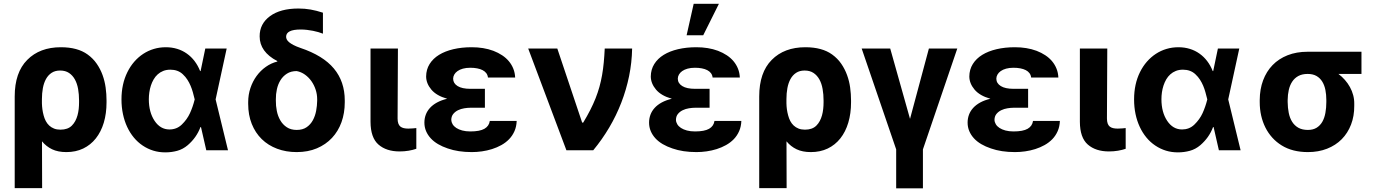

<svg xmlns="http://www.w3.org/2000/svg" viewBox="-20 -806 7386 1030"><path d="M58.9 203.1V-288.4Q58.9 -417.3 126.1 -484.7Q193.2 -552.6 306.5 -552.6Q396.3 -552.6 449.9 -513.8Q479.4 -492.5 498.9 -464.1Q518.5 -435.7 530.2 -403.4Q541.9 -371.1 546.7 -336.3Q551.5 -301.5 551.5 -267V-257.1Q551.5 -197.1 536.8 -147.9Q522 -98.7 494.1 -63.6Q466.3 -28.4 426.3 -9.2Q386.4 9.9 335.9 9.9Q291.2 9.9 259.6 -5.1Q228 -20.2 205.3 -47.9L206 203.1ZM204.9 -251.8Q205.3 -235.8 207.4 -219.8Q209.5 -203.8 214.1 -186.8Q218.4 -170.5 225.7 -156.6Q233 -142.8 244 -132.5Q255 -122.2 269.9 -116.3Q284.8 -110.4 304.3 -110.4Q343.8 -110.4 365.4 -132.1Q376.4 -143.1 383.9 -157.1Q391.3 -171.2 395.8 -187.3Q400.2 -203.5 402.2 -221.2Q404.1 -239 404.1 -257.1V-267Q404.1 -299.7 399 -328.8Q393.8 -358 381.7 -379.8Q369.7 -401.6 350.3 -414.6Q331 -427.6 302.2 -427.6Q275.6 -427.6 256.9 -415.3Q238.3 -403.1 226.7 -382.1Q215.2 -361.2 210 -333.3Q204.9 -305.4 204.9 -274.5Z M663.4 -419Q679 -450.6 700.6 -475.3Q722.3 -500 748.6 -517.2Q774.9 -534.4 805.4 -543.5Q835.9 -552.6 869.3 -552.6Q902 -552.6 930.4 -543.9Q958.8 -535.2 982.2 -518.6Q1005.7 -502.1 1023.8 -478.3Q1041.9 -454.5 1053.6 -424.7H1056.1L1081.3 -545.5H1196L1136.7 -272.7L1203.1 0H1086.6L1058.2 -124.3H1055.4Q1044.4 -95.2 1027.5 -71.4Q1010.7 -47.6 987.2 -27.3Q961.3 -5.3 930.8 3Q900.2 11.4 866.8 11.4Q832.4 11.4 802.4 2.1Q772.4 -7.1 745.4 -25.2Q718.8 -43 697.8 -68.4Q676.8 -93.8 662.1 -125.4Q647.4 -157 639.6 -194.1Q631.7 -231.2 631.7 -272.7Q631.7 -355.1 663.4 -419ZM809.3 -157.7Q840.2 -111.5 889.2 -111.5Q907.7 -111.5 924.2 -117.7Q940.7 -123.9 954.9 -137.4Q983.7 -165.1 999.1 -199Q1014.6 -233 1024.1 -271.3L1024.5 -272.7L1024.1 -274.1Q1019.5 -293 1014.6 -310.9Q1009.6 -328.8 1002.5 -345.7Q995.4 -362.6 985.4 -378.2Q975.5 -393.8 960.6 -407.7Q934.7 -432.2 893.8 -432.2Q872.5 -432.2 855.6 -425.4Q838.8 -418.7 826 -407.1Q813.2 -395.6 804.2 -380Q795.1 -364.3 789.4 -346.8Q783.7 -329.2 781.1 -310.5Q778.4 -291.9 778.4 -273.8Q778.4 -204.2 809.3 -157.7Z M1311.4 -258.5Q1311.4 -297.9 1323.5 -333.8Q1335.6 -369.7 1356.5 -398.4Q1377.5 -427.2 1406.1 -447.4Q1434.7 -467.7 1468 -475.9L1467 -478.7Q1372.9 -528.1 1372.9 -610.8Q1372.5 -678.3 1428.6 -719.5Q1484.4 -760.3 1581 -760.3Q1615.1 -760.3 1646.3 -754.8Q1677.6 -749.3 1712.4 -737.9V-625.4Q1701.7 -629.6 1688 -633.7Q1674.4 -637.8 1658.7 -640.8Q1643.1 -643.8 1626.4 -645.8Q1609.7 -647.7 1592.7 -647.7Q1514.9 -647.7 1514.9 -608.7Q1514.9 -601.6 1518.5 -594.3Q1522 -587 1530.9 -579.5Q1539.8 -572.1 1554.3 -564.5Q1568.9 -556.8 1591.3 -549Q1713.1 -508.2 1771.3 -438.2Q1829.5 -368.3 1829.5 -267V-257.1Q1829.5 -199.6 1812 -150.7Q1794.4 -101.9 1761 -66.2Q1727.6 -30.5 1679.9 -10.3Q1632.1 9.9 1571.7 9.9Q1514.2 9.9 1466.3 -8.2Q1418.3 -26.3 1384.1 -59.8Q1349.8 -93.4 1330.6 -141.3Q1311.4 -189.3 1311.4 -248.6ZM1571.7 -109Q1604 -109 1625 -123.6Q1646 -138.1 1658.4 -161Q1670.8 -183.9 1676 -211.6Q1681.1 -239.3 1681.5 -265.6V-273.8Q1681.5 -300.1 1673.3 -325.1Q1665.1 -350.1 1650.6 -370.7Q1636 -391.3 1615.9 -405.7Q1595.9 -420.1 1571.7 -424.7Q1540.8 -424.7 1519.4 -411Q1497.9 -397.4 1484.6 -375.7Q1471.2 -354 1465.4 -327.2Q1459.5 -300.4 1459.9 -273.8V-265.6Q1459.5 -238.6 1465 -210.9Q1470.5 -183.2 1483.7 -160.5Q1496.8 -137.8 1518.5 -123.4Q1540.1 -109 1571.7 -109Z M1967.7 -545.5H2114.7L2112.9 -170.8Q2112.9 -154.5 2116.7 -143.8Q2120.4 -133.2 2127.8 -127.1Q2135.3 -121.1 2146 -118.6Q2156.6 -116.1 2170.5 -116.1Q2184.7 -116.1 2195 -117.2Q2205.3 -118.3 2213.4 -119V-7.8Q2195 -1.4 2172.1 2.5Q2149.1 6.4 2123.6 6.4Q2052.6 6.4 2010.3 -30.5Q1968 -67.5 1967.7 -152.7Z M2256.7 -148.4Q2256.7 -170.5 2264 -190.3Q2271.3 -210.2 2286.4 -226.9Q2301.5 -243.6 2324.6 -256.2Q2347.7 -268.8 2378.9 -276.3Q2321.7 -292.3 2294 -325.3Q2266.3 -358.3 2266 -395.6Q2266.3 -433.2 2284.6 -462.5Q2302.9 -491.8 2335.2 -511.7Q2367.5 -531.6 2412.3 -542.1Q2457 -552.6 2510.3 -552.6Q2542.6 -552.6 2571.4 -547.9Q2600.1 -543.3 2626.8 -533.4Q2652.7 -523.4 2673.8 -509.4Q2695 -495.4 2710 -477.3Q2725.1 -459.2 2733.8 -437.3Q2742.5 -415.5 2743.6 -389.9H2597.7Q2596.2 -403.4 2588.8 -413.4Q2581.3 -423.3 2568.9 -429.7Q2556.5 -436.1 2539.6 -439.3Q2522.7 -442.5 2502.8 -442.5Q2480.5 -442.5 2463.2 -437.7Q2446 -432.9 2434.5 -424.7Q2422.9 -416.5 2416.9 -405.9Q2410.9 -395.2 2410.9 -383.5Q2411.2 -359 2434.8 -344.3Q2458.5 -329.5 2503.9 -329.5H2581.3V-228H2503.9Q2488.6 -228 2470.7 -225.1Q2452.8 -222.3 2437.3 -214.8Q2421.9 -207.4 2411.6 -194.8Q2401.3 -182.2 2400.9 -163Q2401.3 -150.9 2408 -139.6Q2414.8 -128.2 2427.7 -119.7Q2440.7 -111.2 2459.7 -106Q2478.7 -100.9 2503.2 -100.9Q2554 -100.9 2578.8 -115.2Q2603.7 -129.6 2607.6 -157.3H2751.8Q2750.7 -126.8 2739.9 -102.3Q2729 -77.8 2711.1 -59.3Q2693.2 -40.8 2669.6 -27.7Q2646 -14.6 2619.5 -6.2Q2593 2.1 2565.3 6Q2537.6 9.9 2511 9.9Q2437.5 9.9 2382.1 -9.6Q2353.3 -19.2 2330.1 -32.8Q2306.8 -46.5 2290.7 -64.1Q2274.5 -81.7 2265.6 -102.8Q2256.7 -123.9 2256.7 -148.4Z M2813.6 -545.5H2969.8L3103 -148.4H3108.7Q3130 -183.6 3146.3 -215.6Q3162.6 -247.5 3174.9 -278.4Q3187.1 -309.3 3195.7 -340Q3204.2 -370.7 3209.9 -403.1Q3215.6 -435.4 3218.9 -470.5Q3222.3 -505.7 3224.1 -545.5H3371.1Q3369.7 -470.5 3354.8 -397.5Q3339.8 -324.6 3313 -255.3Q3286.2 -186.1 3248.2 -121.8Q3210.2 -57.5 3162.6 0H3018.5Z M3462 -148.4Q3462 -170.5 3469.3 -190.3Q3476.6 -210.2 3491.7 -226.9Q3506.7 -243.6 3529.8 -256.2Q3552.9 -268.8 3584.2 -276.3Q3527 -292.3 3499.3 -325.3Q3471.6 -358.3 3471.2 -395.6Q3471.6 -433.2 3489.9 -462.5Q3508.2 -491.8 3540.5 -511.7Q3572.8 -531.6 3617.5 -542.1Q3662.3 -552.6 3715.6 -552.6Q3747.9 -552.6 3776.6 -547.9Q3805.4 -543.3 3832 -533.4Q3858 -523.4 3879.1 -509.4Q3900.2 -495.4 3915.3 -477.3Q3930.4 -459.2 3939.1 -437.3Q3947.8 -415.5 3948.9 -389.9H3802.9Q3801.5 -403.4 3794 -413.4Q3786.6 -423.3 3774.1 -429.7Q3761.7 -436.1 3744.9 -439.3Q3728 -442.5 3708.1 -442.5Q3685.7 -442.5 3668.5 -437.7Q3651.3 -432.9 3639.7 -424.7Q3628.2 -416.5 3622.2 -405.9Q3616.1 -395.2 3616.1 -383.5Q3616.5 -359 3640.1 -344.3Q3663.7 -329.5 3709.2 -329.5H3786.6V-228H3709.2Q3693.9 -228 3676 -225.1Q3658 -222.3 3642.6 -214.8Q3627.1 -207.4 3616.8 -194.8Q3606.5 -182.2 3606.2 -163Q3606.5 -150.9 3613.3 -139.6Q3620 -128.2 3633 -119.7Q3646 -111.2 3665 -106Q3683.9 -100.9 3708.5 -100.9Q3759.2 -100.9 3784.1 -115.2Q3808.9 -129.6 3812.9 -157.3H3957Q3956 -126.8 3945.1 -102.3Q3934.3 -77.8 3916.4 -59.3Q3898.4 -40.8 3874.8 -27.7Q3851.2 -14.6 3824.8 -6.2Q3798.3 2.1 3770.6 6Q3742.9 9.9 3716.3 9.9Q3642.8 9.9 3587.4 -9.6Q3558.6 -19.2 3535.3 -32.8Q3512.1 -46.5 3495.9 -64.1Q3479.8 -81.7 3470.9 -102.8Q3462 -123.9 3462 -148.4ZM3663.4 -616.8 3701.3 -785.5H3836.6L3752.5 -616.8Z M4052.9 203.1V-288.4Q4052.9 -417.3 4120 -484.7Q4187.1 -552.6 4300.4 -552.6Q4390.3 -552.6 4443.9 -513.8Q4473.4 -492.5 4492.9 -464.1Q4512.4 -435.7 4524.1 -403.4Q4535.9 -371.1 4540.7 -336.3Q4545.5 -301.5 4545.5 -267V-257.1Q4545.5 -197.1 4530.7 -147.9Q4516 -98.7 4488.1 -63.6Q4460.2 -28.4 4420.3 -9.2Q4380.3 9.9 4329.9 9.9Q4285.2 9.9 4253.6 -5.1Q4221.9 -20.2 4199.2 -47.9L4199.9 203.1ZM4198.9 -251.8Q4199.2 -235.8 4201.3 -219.8Q4203.5 -203.8 4208.1 -186.8Q4212.4 -170.5 4219.6 -156.6Q4226.9 -142.8 4237.9 -132.5Q4248.9 -122.2 4263.8 -116.3Q4278.8 -110.4 4298.3 -110.4Q4337.7 -110.4 4359.4 -132.1Q4370.4 -143.1 4377.8 -157.1Q4385.3 -171.2 4389.7 -187.3Q4394.2 -203.5 4396.1 -221.2Q4398.1 -239 4398.1 -257.1V-267Q4398.1 -299.7 4392.9 -328.8Q4387.8 -358 4375.7 -379.8Q4363.6 -401.6 4344.3 -414.6Q4324.9 -427.6 4296.2 -427.6Q4269.5 -427.6 4250.9 -415.3Q4232.2 -403.1 4220.7 -382.1Q4209.2 -361.2 4204 -333.3Q4198.9 -305.4 4198.9 -274.5Z M4602.6 -545.5H4755.7L4861.9 -168.3L4963.1 -545.5H5115.4L4931.1 -4.6V204.5H4787.6V-4.6Z M5170.8 -148.4Q5170.8 -170.5 5178.1 -190.3Q5185.4 -210.2 5200.5 -226.9Q5215.6 -243.6 5238.6 -256.2Q5261.7 -268.8 5293 -276.3Q5235.8 -292.3 5208.1 -325.3Q5180.4 -358.3 5180 -395.6Q5180.4 -433.2 5198.7 -462.5Q5217 -491.8 5249.3 -511.7Q5281.6 -531.6 5326.3 -542.1Q5371.1 -552.6 5424.4 -552.6Q5456.7 -552.6 5485.4 -547.9Q5514.2 -543.3 5540.8 -533.4Q5566.8 -523.4 5587.9 -509.4Q5609 -495.4 5624.1 -477.3Q5639.2 -459.2 5647.9 -437.3Q5656.6 -415.5 5657.7 -389.9H5511.7Q5510.3 -403.4 5502.8 -413.4Q5495.4 -423.3 5483 -429.7Q5470.5 -436.1 5453.7 -439.3Q5436.8 -442.5 5416.9 -442.5Q5394.5 -442.5 5377.3 -437.7Q5360.1 -432.9 5348.5 -424.7Q5337 -416.5 5331 -405.9Q5324.9 -395.2 5324.9 -383.5Q5325.3 -359 5348.9 -344.3Q5372.5 -329.5 5418 -329.5H5495.4V-228H5418Q5402.7 -228 5384.8 -225.1Q5366.8 -222.3 5351.4 -214.8Q5335.9 -207.4 5325.6 -194.8Q5315.3 -182.2 5315 -163Q5315.3 -150.9 5322.1 -139.6Q5328.8 -128.2 5341.8 -119.7Q5354.8 -111.2 5373.8 -106Q5392.8 -100.9 5417.3 -100.9Q5468 -100.9 5492.9 -115.2Q5517.8 -129.6 5521.7 -157.3H5665.8Q5664.8 -126.8 5653.9 -102.3Q5643.1 -77.8 5625.2 -59.3Q5607.2 -40.8 5583.6 -27.7Q5560 -14.6 5533.6 -6.2Q5507.1 2.1 5479.4 6Q5451.7 9.9 5425.1 9.9Q5351.6 9.9 5296.2 -9.6Q5267.4 -19.2 5244.1 -32.8Q5220.9 -46.5 5204.7 -64.1Q5188.6 -81.7 5179.7 -102.8Q5170.8 -123.9 5170.8 -148.4Z M5773.1 -545.5H5920.1L5918.3 -170.8Q5918.3 -154.5 5922.1 -143.8Q5925.8 -133.2 5933.2 -127.1Q5940.7 -121.1 5951.3 -118.6Q5962 -116.1 5975.9 -116.1Q5990.1 -116.1 6000.4 -117.2Q6010.7 -118.3 6018.8 -119V-7.8Q6000.4 -1.4 5977.5 2.5Q5954.5 6.4 5929 6.4Q5858 6.4 5815.7 -30.5Q5773.4 -67.5 5773.1 -152.7Z M6095.5 -419Q6111.2 -450.6 6132.8 -475.3Q6154.5 -500 6180.8 -517.2Q6207 -534.4 6237.6 -543.5Q6268.1 -552.6 6301.5 -552.6Q6334.2 -552.6 6362.6 -543.9Q6391 -535.2 6414.4 -518.6Q6437.9 -502.1 6456 -478.3Q6474.1 -454.5 6485.8 -424.7H6488.3L6513.5 -545.5H6628.2L6568.9 -272.7L6635.3 0H6518.8L6490.4 -124.3H6487.6Q6476.6 -95.2 6459.7 -71.4Q6442.8 -47.6 6419.4 -27.3Q6393.5 -5.3 6362.9 3Q6332.4 11.4 6299 11.4Q6264.6 11.4 6234.6 2.1Q6204.5 -7.1 6177.6 -25.2Q6150.9 -43 6130 -68.4Q6109 -93.8 6094.3 -125.4Q6079.5 -157 6071.7 -194.1Q6063.9 -231.2 6063.9 -272.7Q6063.9 -355.1 6095.5 -419ZM6241.5 -157.7Q6272.4 -111.5 6321.4 -111.5Q6339.8 -111.5 6356.4 -117.7Q6372.9 -123.9 6387.1 -137.4Q6415.8 -165.1 6431.3 -199Q6446.7 -233 6456.3 -271.3L6456.7 -272.7L6456.3 -274.1Q6451.7 -293 6446.7 -310.9Q6441.8 -328.8 6434.7 -345.7Q6427.6 -362.6 6417.6 -378.2Q6407.7 -393.8 6392.8 -407.7Q6366.8 -432.2 6326 -432.2Q6304.7 -432.2 6287.8 -425.4Q6271 -418.7 6258.2 -407.1Q6245.4 -395.6 6236.3 -380Q6227.3 -364.3 6221.6 -346.8Q6215.9 -329.2 6213.2 -310.5Q6210.6 -291.9 6210.6 -273.8Q6210.6 -204.2 6241.5 -157.7Z M6737.9 -258.5V-269.9Q6738.3 -327.4 6756 -375Q6773.8 -422.6 6806.8 -456.7Q6839.8 -490.8 6887.4 -509.6Q6935 -528.4 6995 -528.4H7283.7V-409.4H7160.2Q7179 -395.2 7194.8 -377.3Q7210.6 -359.4 7221.9 -338.8Q7233.3 -318.2 7239.3 -295.5Q7245.4 -272.7 7245 -248.6V-238.6Q7245.4 -183.6 7227.8 -137.8Q7210.2 -92 7177.7 -59.1Q7145.2 -26.3 7099.1 -8.2Q7052.9 9.9 6996.4 9.9Q6913.7 9.9 6856.2 -25.6Q6827.4 -43.3 6805.4 -67.6Q6783.4 -92 6768.5 -121.6Q6753.6 -151.3 6745.7 -185.7Q6737.9 -220.2 6737.9 -258.5ZM6996.4 -109Q7024.1 -109 7043.1 -120.7Q7062.1 -132.5 7073.7 -152.7Q7085.2 -172.9 7090.2 -200.3Q7095.2 -227.6 7095.2 -258.5V-269.9Q7095.2 -298.3 7090.2 -323.5Q7085.2 -348.7 7073.5 -367.9Q7061.8 -387.1 7042.6 -398.3Q7023.4 -409.4 6995 -409.4Q6965.6 -409.4 6945.1 -398.3Q6924.7 -387.1 6912.1 -367.9Q6899.5 -348.7 6893.8 -323.5Q6888.1 -298.3 6887.8 -269.9V-258.5Q6888.1 -227.6 6893.6 -200.3Q6899.1 -172.9 6911.8 -152.7Q6924.4 -132.5 6945.1 -120.7Q6965.9 -109 6996.4 -109Z"/></svg>

Font: Inter P
Style: Bold
Weight: 700
Designer: Rasmus Andersson
Foundry: rsms
Version: Version 3.018;git-588b23468